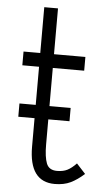

<svg xmlns="http://www.w3.org/2000/svg" viewBox="-54 -787 483 835"><g transform="rotate(5 187.5 -369.0)"><path d="M217 12Q105 12 105 -141V-265.5H34V-323.5H105V-490H32V-550H105V-750H165V-550H302V-490H165V-323.5H257.5V-265.5H165V-156Q165 -101.5 176 -73.5Q187 -45.5 222 -45.5Q249 -45.5 267.5 -55Q286 -64.5 306 -85.5L345 -43Q315 -16 286 -2Q257 12 217 12Z"/></g></svg>

Font: Junction Light
Style: Regular
Weight: 300
Designer: Caroline Hadilaksono
Foundry: Caroline Hadilaksono, Tyler Finck, The League of Moveable Type
Version: Version 2.000; ttfautohint (v1.8.3)